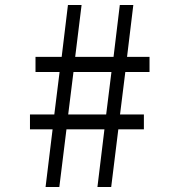

<svg xmlns="http://www.w3.org/2000/svg" viewBox="-20 -743 707 763"><path d="M401.9 -288.1 422.9 -457H272L251 -288.1ZM574.2 -457H478L457 -288.1H551.8V-229H450.2L421.9 0H367.2L395 -229H244.1L215.8 0H161.1L189 -229H99.1V-288.1H195.8L216.8 -457H121.1V-517.1H225.1L250 -723.1H304.2L278.8 -517.1H431.2L456.1 -723.1H509.8L484.9 -517.1H574.2Z"/></svg>

Font: Shanggu Mono N
Style: Regular
Weight: 350
Designer: GuiWonder
Version: Version 1.021